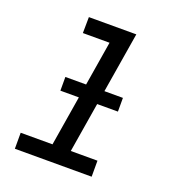

<svg xmlns="http://www.w3.org/2000/svg" viewBox="-133 -841 866 947"><g transform="rotate(20 300.0 -367.5)"><path d="M454 0H51V-84H218L311 -651H171L172 -735H421L314 -84H454ZM466 -346H164V-418H466Z"/></g></svg>

Font: Iosevka Md Ex Obl
Style: Regular
Weight: 500
Width: 7
Italic angle: -9°
Monospace: yes
Designer: Belleve Invis
Foundry: Belleve Invis
Version: Version 32.5.0; ttfautohint (v1.8.4)